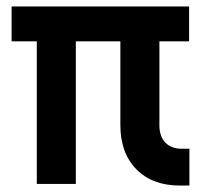

<svg xmlns="http://www.w3.org/2000/svg" viewBox="-20 -570 640 595"><path d="M537 5Q452 5 402.5 -45.5Q353 -96 353 -182V-442H215V0H94V-442H16V-550H566V-442H474V-182Q474 -147 492.5 -128Q511 -109 543 -109H567V5Z"/></svg>

Font: JetBrains Mono NL
Style: Bold
Weight: 700
Monospace: yes
Designer: Philipp Nurullin, Konstantin Bulenkov
Foundry: JetBrains
Version: Version 2.305; ttfautohint (v1.8.4.7-5d5b)